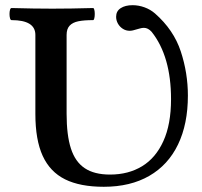

<svg xmlns="http://www.w3.org/2000/svg" viewBox="-20 -696 767 729"><path d="M114.3 -263.2V-563.5Q114.3 -619.6 23.9 -619.6Q20 -619.6 18.1 -626.5Q16.1 -633.3 16.1 -643.1Q16.1 -652.3 18.1 -658.9Q20 -665.5 23.9 -665.5Q110.4 -663.1 178.7 -663.1Q247.1 -663.1 333.5 -665.5Q336.4 -665.5 338.1 -658.9Q339.8 -652.3 339.8 -643.1Q339.8 -633.3 338.1 -626.5Q336.4 -619.6 333.5 -619.6Q298.8 -619.6 277.3 -615.2Q255.9 -610.8 244.4 -598.6Q232.9 -586.4 232.9 -563.5V-264.2Q232.9 -182.6 249.3 -132.1Q265.6 -81.5 301.8 -57.4Q337.9 -33.2 397.9 -33.2Q467.3 -33.2 519.3 -64.7Q571.3 -96.2 600.3 -160.2Q629.4 -224.1 629.4 -319.3Q629.4 -482.4 555.7 -575.2Q542 -590.3 526.4 -590.3Q519 -590.3 511 -587.9Q502.9 -585.4 500.5 -585Q482.9 -579.1 472.7 -579.1Q458 -579.1 446.3 -586.7Q434.6 -594.2 427.7 -606.4Q420.9 -618.7 420.9 -632.3Q420.9 -653.8 438.2 -665Q455.6 -676.3 483.4 -676.3Q506.3 -676.3 528.6 -668.2Q550.8 -660.2 568.4 -645Q639.6 -582.5 666.5 -500.5Q693.4 -418.5 693.4 -333Q693.4 -225.1 656 -147.5Q618.7 -69.8 546.9 -28.3Q475.1 13.2 374 13.2Q284.2 13.2 227.1 -15.1Q169.9 -43.5 142.1 -104.2Q114.3 -165 114.3 -263.2Z"/></svg>

Font: JuniusX
Style: Bold
Weight: 700
Designer: Peter S. Baker
Foundry: Briery Creek Software
Version: Version 1.004